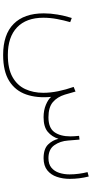

<svg xmlns="http://www.w3.org/2000/svg" viewBox="291 -612 572 1194"><g transform="rotate(90 577.0 -15.0)"><path d="M709 0Q665.5 0 631.6 -14.4Q597.7 -28.8 582.5 -46.9Q590.8 41 567.4 108.4Q543.9 175.8 483.9 213.6Q423.8 251.5 321.8 251.5Q194.3 251.5 128.7 186.3Q63 121.1 63 -1.5Q63 -43 70.6 -87.4Q78.1 -131.8 91.8 -175.3L117.7 -165.5Q106 -125 98.1 -82.5Q90.3 -40 90.3 1.5Q90.3 107.4 150.1 164.8Q210 222.2 321.8 222.2Q407.7 222.2 459.2 193.1Q510.7 164.1 533.9 114.3Q557.1 64.5 557.1 1.5Q557.1 -42 547.4 -90.1Q537.6 -138.2 520.5 -187L549.3 -198.7L568.4 -132.3Q583 -85 615.2 -57.6Q647.5 -30.3 709.5 -30.3Q774.9 -30.3 801.5 -67.1Q828.1 -104 828.1 -167.5Q828.1 -178.2 827.1 -192.4Q826.2 -206.5 824.7 -220.7L848.1 -223.6L854 -152.3Q857.4 -103 883.1 -66.7Q908.7 -30.3 963.4 -30.3Q1000.5 -30.3 1022.7 -48.6Q1044.9 -66.9 1054.7 -96.9Q1064.5 -127 1064.5 -161.6Q1064.5 -190.4 1060.5 -219.5Q1056.6 -248.5 1050.3 -273.4L1077.6 -280.8Q1092.3 -222.2 1092.3 -162.6Q1092.3 -119.6 1079.8 -82.8Q1067.4 -45.9 1039.3 -23.2Q1011.2 -0.5 964.4 0Q905.8 0 878.4 -28.3Q851.1 -56.6 843.3 -92.8Q830.6 -51.8 799.6 -25.9Q768.6 0 709 0Z"/></g></svg>

Font: Vazirmatn UI FD Thin
Style: Regular
Weight: 100
Designer: Saber Rastikerdar
Foundry: Saber Rastikerdar
Version: Version 33.003